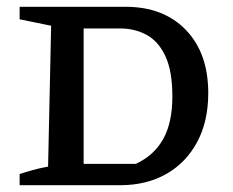

<svg xmlns="http://www.w3.org/2000/svg" viewBox="-20 -547 689 567"><path d="M350 -527Q463 -527 529 -458.5Q595 -390 595 -272Q595 -189 562.5 -128Q530 -67 471.5 -33.5Q413 0 334 0H38V-33Q56 -39 75.5 -44.5Q95 -50 122 -55L131 -471L38 -490V-527ZM381 -63Q435 -88 462 -136.5Q489 -185 489 -262Q489 -337 468.5 -381Q448 -425 413 -444Q378 -463 335 -463H227V-63Z"/></svg>

Font: Piazzolla SC Medium
Style: Regular
Weight: 500
Designer: Juan Pablo del Peral
Foundry: Huerta Tipografica
Version: Version 1.330